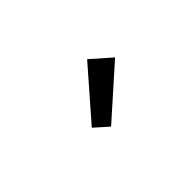

<svg xmlns="http://www.w3.org/2000/svg" viewBox="-16 -958 612 612"><g transform="rotate(-45 290.0 -652.0)"><path d="M255 -549 209 -590 353 -755 420 -696Z"/></g></svg>

Font: Sometype Mono Medium
Style: Regular
Weight: 500
Monospace: yes
Designer: Ryoichi Tsunekawa
Foundry: Dharma Type
Version: Version 1.000; ttfautohint (v1.8.3)